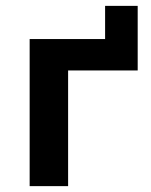

<svg xmlns="http://www.w3.org/2000/svg" viewBox="-20 -634 515 654"><path d="M81 0V-501H338V-614H449V-394H212V0Z"/></svg>

Font: Nunito Sans 7pt SemiCondensed
Style: Bold
Weight: 700
Width: 4
Designer: Vernon Adams
Foundry: Vernon Adams
Version: Version 3.101;gftools[0.9.27]